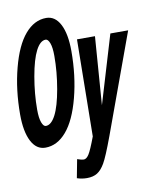

<svg xmlns="http://www.w3.org/2000/svg" viewBox="-94 -741 833 1021"><g transform="rotate(-10 322.0 -231.0)"><path d="M292.5 207.5Q264.2 207.5 238.8 198.7L257.8 99.1Q281.7 107.4 292.5 107.4Q307.1 107.4 320.8 86.2Q334.5 64.9 360.8 -5.4L367.7 -528.3H464.8L437.5 -160.2L547.9 -528.3H644L447.8 8.8Q408.7 114.3 389.6 147Q370.6 179.7 348.4 193.6Q326.2 207.5 292.5 207.5ZM225.6 -668.9Q273.9 -668.9 300.8 -616.9Q327.6 -564.9 327.6 -472.2Q327.6 -338.9 297.4 -222.9Q267.1 -106.9 217 -48.6Q167 9.8 103 9.8Q54.2 9.8 27.3 -42.5Q0.5 -94.7 0.5 -187Q0.5 -320.3 30.8 -436Q61 -551.8 111.3 -610.4Q161.6 -668.9 225.6 -668.9ZM203.1 -555.7Q173.8 -555.7 149.9 -509.8Q126 -463.9 110.1 -373.3Q94.2 -282.7 94.2 -196.8Q94.2 -150.9 103.3 -127.2Q112.3 -103.5 125 -103.5Q154.3 -103.5 178.2 -149.4Q202.1 -195.3 218 -285.9Q233.9 -376.5 233.9 -462.4Q233.9 -508.3 224.9 -532Q215.8 -555.7 203.1 -555.7Z"/></g></svg>

Font: Cousine
Style: Bold Italic
Weight: 700
Italic angle: -12°
Monospace: yes
Designer: Steve Matteson
Foundry: Ascender Corporation
Version: Version 1.20